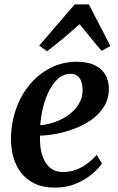

<svg xmlns="http://www.w3.org/2000/svg" viewBox="-20 -844 540 875"><path d="M444.5 -98.5Q431 -78 401.2 -52.2Q371.5 -26.5 328.2 -7.8Q285 11 230 11Q175.5 11 137.2 -7.8Q99 -26.5 75.2 -58Q51.5 -89.5 40.8 -128.8Q30 -168 30 -209.5Q30.5 -283 53 -347Q75.5 -411 116 -459.2Q156.5 -507.5 211 -535Q265.5 -562.5 329.5 -562.5Q380 -562.5 412 -546.8Q444 -531 459.8 -504Q475.5 -477 476 -443Q476.5 -396 455.5 -360.8Q434.5 -325.5 399.5 -300.2Q364.5 -275 322.5 -258.8Q280.5 -242.5 238.5 -234.5Q196.5 -226.5 162.5 -226Q161 -192 166.2 -162Q171.5 -132 184.2 -109Q197 -86 217.5 -73Q238 -60 266.5 -60Q299.5 -60 327.5 -70.8Q355.5 -81.5 379 -99.5Q402.5 -117.5 421 -138.5ZM302 -507.5Q269.5 -507.5 244.8 -485.5Q220 -463.5 202.8 -428.2Q185.5 -393 175.8 -352.2Q166 -311.5 163.5 -273.5Q187.5 -275 214.5 -282.8Q241.5 -290.5 267 -304.2Q292.5 -318 313 -337.5Q333.5 -357 345.2 -381.8Q357 -406.5 356.5 -436Q355.5 -472 341.5 -489.8Q327.5 -507.5 302 -507.5ZM194.5 -610.5 158.5 -636 320.5 -824H385L483 -634.5L443.5 -612Q418 -640.5 393.2 -671.8Q368.5 -703 342.5 -734Q308 -702.5 270.5 -671.2Q233 -640 194.5 -610.5Z"/></svg>

Font: Merriweather 36pt SemiBold
Style: Italic
Weight: 600
Italic angle: -7.8°
Version: Version 2.101